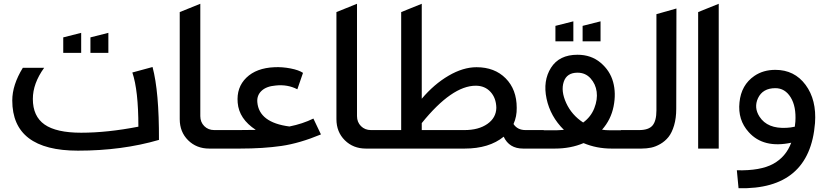

<svg xmlns="http://www.w3.org/2000/svg" viewBox="-20 -787 4369 1017"><path d="M214 -428Q154 -345 154 -263Q154 -171 216 -127.5Q278 -84 410 -84Q548 -84 713 -116Q713 -309 681 -403L788 -432Q823 -301 822 -46Q627 11 393 11Q45 11 45 -255Q45 -337 101 -428ZM315 -507V-589L410 -613V-507ZM459 -507V-589L554 -613V-507Z M932 -723 1041 -767V-172Q1041 -140 1062 -119Q1083 -98 1115 -98H1204V0H1088Q1021 0 976.5 -44Q932 -88 932 -156Z M1555 -314Q1503 -341 1440 -334Q1391 -330 1365.5 -306Q1340 -282 1343 -246Q1352 -138 1513 -117Q1583 -131 1640 -159L1680 -75Q1567 -28 1471 -14Q1375 0 1251 0H1129V-98H1240Q1304 -98 1335 -99Q1246 -157 1239 -243Q1232 -324 1285 -375.5Q1338 -427 1434 -431Q1475 -433 1519 -424.5Q1563 -416 1585 -401Z M1762 -723 1871 -767V-172Q1871 -140 1892 -119Q1913 -98 1945 -98H2034V0H1918Q1851 0 1806.5 -44Q1762 -88 1762 -156Z M2440 -98Q2515 -98 2561.5 -130.5Q2608 -163 2609 -216Q2608 -268 2578 -300.5Q2548 -333 2500 -333Q2374 -333 2214 -135V-98ZM1961 0V-98H2105V-723L2214 -767V-264Q2279 -341 2356 -386Q2433 -431 2504 -431Q2600 -431 2658.5 -372Q2717 -313 2717 -216Q2718 -170 2700 -130Q2721 -98 2764 -98H2860V0H2751Q2677 0 2648 -63Q2571 0 2441 0Z M2929 -97Q2943 -97 2967 -99Q2895 -170 2875 -264.5Q2855 -359 2898.5 -428Q2942 -497 3039 -497Q3111 -497 3161 -455Q3211 -413 3227.5 -353Q3244 -293 3230 -223Q3216 -153 3169 -100Q3188 -97 3209 -97H3332V0H3219Q3140 0 3071 -29Q3003 0 2919 0H2795V-97ZM2922 -568V-650L3017 -674V-568ZM3039 -402Q2982 -402 2966 -353.5Q2950 -305 2979 -241.5Q3008 -178 3069 -138Q3110 -168 3128 -214Q3146 -260 3140.5 -301Q3135 -342 3108 -372Q3081 -402 3039 -402ZM3066 -568V-650L3161 -674V-568Z M3562 -211Q3562 -161 3550.5 -122.5Q3539 -84 3521 -61.5Q3503 -39 3478 -24.5Q3453 -10 3429 -5Q3405 0 3378 0H3269V-98H3365Q3416 -98 3436.5 -122.5Q3457 -147 3457 -202V-712L3563 -742Z M3678 -723 3787 -767V0H3678Z M3883 115Q4008 118 4075.5 81Q4143 44 4171 -31Q4024 0 3946 -87Q3887 -152 3897 -245Q3906 -337 3976 -385Q4023 -417 4087 -417Q4188 -417 4247 -337.5Q4306 -258 4297 -135Q4269 219 3892 210ZM4087 -320Q4020 -320 3995 -267Q3972 -217 4003 -169Q4045 -104 4147 -110Q4168 -111 4190 -116L4193 -143Q4198 -223 4168 -271.5Q4138 -320 4087 -320Z"/></svg>

Font: LT Superior Semi-bold
Style: Regular
Weight: 600
Designer: Daniel Lyons
Foundry: LyonsType
Version: Version 1.0